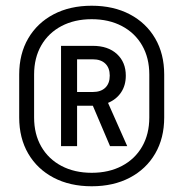

<svg xmlns="http://www.w3.org/2000/svg" viewBox="-20 -760 640 670"><path d="M300 -110Q224 -110 167 -140Q110 -170 78.5 -224Q47 -278 47 -350V-500Q47 -572 78.5 -626Q110 -680 167 -710Q224 -740 300 -740Q376 -740 433 -710Q490 -680 521.5 -626Q553 -572 553 -500V-350Q553 -278 521.5 -224Q490 -170 433 -140Q376 -110 300 -110ZM99 -350Q99 -292 124 -248.5Q149 -205 194.5 -181Q240 -157 300 -157Q360 -157 405.5 -181Q451 -205 476 -248.5Q501 -292 501 -350V-500Q501 -558 476 -601.5Q451 -645 405.5 -669Q360 -693 300 -693Q240 -693 194.5 -669Q149 -645 124 -601.5Q99 -558 99 -500ZM193 -250V-600H304Q357 -600 388 -571.5Q419 -543 419 -496Q419 -462 402.5 -437.5Q386 -413 357 -401L424 -250H364L304 -391H249V-250ZM249 -439H304Q332 -439 347.5 -454Q363 -469 363 -496Q363 -523 347.5 -538Q332 -553 304 -553H249Z"/></svg>

Font: Tiny Light
Style: Regular
Weight: 300
Monospace: yes
Designer: Philipp Nurullin, Konstantin Bulenkov
Foundry: JetBrains
Version: Version 2.251; ttfautohint (v1.8.4.7-5d5b)